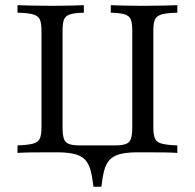

<svg xmlns="http://www.w3.org/2000/svg" viewBox="-20 -591 753 742"><path d="M47.6 0V-29Q87.9 -30.6 107.7 -35.9Q127.4 -41.1 133.9 -55.6Q140.3 -70.2 140.3 -98.4V-472.6Q140.3 -501.6 133.9 -515.7Q127.4 -529.8 107.7 -535.5Q87.9 -541.1 47.6 -541.9V-571Q67.7 -570.2 101.6 -569.4Q135.5 -568.5 181.5 -568.5Q221.8 -568.5 253.6 -569.4Q285.5 -570.2 304 -571V-541.9Q268.5 -541.1 250.8 -535.5Q233.1 -529.8 227.4 -515.7Q221.8 -501.6 221.8 -472.6V-98.4Q221.8 -69.4 227 -54.4Q232.3 -39.5 247.2 -34.3Q262.1 -29 291.1 -29H421.8Q450.8 -29 465.7 -34.3Q480.6 -39.5 485.9 -54.4Q491.1 -69.4 491.1 -98.4V-472.6Q491.1 -501.6 485.5 -515.7Q479.8 -529.8 462.1 -535.5Q444.4 -541.1 408.1 -541.9V-571Q427.4 -570.2 459.3 -569.4Q491.1 -568.5 530.6 -568.5Q576.6 -568.5 611.3 -569.4Q646 -570.2 665.3 -571V-541.9Q625 -541.1 605.2 -535.5Q585.5 -529.8 579 -515.7Q572.6 -501.6 572.6 -472.6V-98.4Q572.6 -70.2 579 -55.6Q585.5 -41.1 605.2 -35.9Q625 -30.6 665.3 -29V0Q646 -1.6 611.7 -2Q577.4 -2.4 531.5 -2.4Q506.5 -2.4 480.6 -2Q454.8 -1.6 425.8 -0.8Q396.8 0 361.3 0Q324.2 0 292.7 -0.8Q261.3 -1.6 233.9 -2Q206.5 -2.4 181.5 -2.4Q135.5 -2.4 101.2 -2Q66.9 -1.6 47.6 0ZM341.1 130.6Q337.1 94.4 330.6 69.4Q324.2 44.4 310.9 28.6Q297.6 12.9 273 5.6Q248.4 -1.6 207.3 -2.4L356.5 -12.1L505.6 -2.4Q464.5 -1.6 439.9 5.6Q415.3 12.9 402 28.6Q388.7 44.4 382.3 69.4Q375.8 94.4 371.8 130.6Z"/></svg>

Font: Playfair
Style: Regular
Weight: 400
Designer: Claus Eggers Sørensen
Foundry: Claus Eggers Sørensen
Version: Version 2.001;gftools[0.9.30]